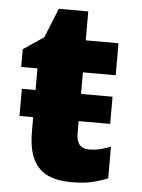

<svg xmlns="http://www.w3.org/2000/svg" viewBox="-50 -703 555 753"><g transform="rotate(5 227.5 -326.5)"><path d="M34 -231V-338H88V-423H24V-493L104 -547L151 -663H267V-549H396V-423H267V-338H391V-231H267V-182Q267 -124 316 -124Q341 -124 360.5 -129Q380 -134 402 -142V-18Q374 -6 341 2Q308 10 257 10Q206 10 168 -6.5Q130 -23 109 -63.5Q88 -104 88 -176V-231Z"/></g></svg>

Font: Noto Sans Disp ExtBd
Style: Regular
Weight: 800
Designer: Monotype Design Team
Foundry: Monotype Imaging Inc.
Version: Version 2.000;GOOG;noto-source:20170915:90ef993387c0; ttfaut